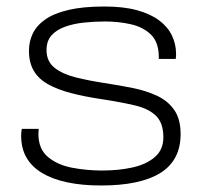

<svg xmlns="http://www.w3.org/2000/svg" viewBox="-20 -558 625 590"><path d="M291 12Q233 12 187.5 2.5Q142 -7 110 -26Q78 -45 61.5 -73.5Q45 -102 45 -141Q45 -146 45.5 -152Q46 -158 47 -162H99Q99 -159 98.5 -154.5Q98 -150 98 -147Q98 -100 127.5 -75.5Q157 -51 202 -42.5Q247 -34 293 -34Q345 -34 387.5 -43.5Q430 -53 456 -75.5Q482 -98 482 -136Q482 -180 459.5 -202Q437 -224 395 -234Q353 -244 294 -253Q240 -261 198 -272Q156 -283 127 -299.5Q98 -316 83.5 -341Q69 -366 69 -402Q69 -431 81 -455.5Q93 -480 119.5 -498.5Q146 -517 190.5 -527.5Q235 -538 301 -538Q360 -538 401.5 -526.5Q443 -515 469.5 -495Q496 -475 508.5 -448.5Q521 -422 521 -393Q521 -389 521 -386.5Q521 -384 520 -377H468V-382Q468 -428 444 -451.5Q420 -475 382 -483.5Q344 -492 302 -492Q269 -492 237 -488.5Q205 -485 179 -475.5Q153 -466 138 -449Q123 -432 123 -404Q123 -369 148 -349.5Q173 -330 213.5 -320Q254 -310 300 -303Q346 -296 388 -287.5Q430 -279 463 -263.5Q496 -248 515.5 -220Q535 -192 535 -146Q535 -105 519 -75Q503 -45 472 -26Q441 -7 395.5 2.5Q350 12 291 12Z"/></svg>

Font: Archivo Expanded Thin
Style: Regular
Weight: 250
Width: 7
Designer: Hector Gatti
Foundry: Omnibus-Type
Version: Version 2.001